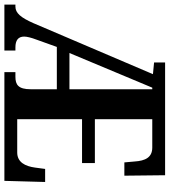

<svg xmlns="http://www.w3.org/2000/svg" viewBox="30 -784 754 853"><g transform="rotate(90 406.5 -357.0)"><path d="M0 0H204V-49H190C159 -49 142 -61 142 -88C142 -100 147 -120 155 -141L188 -233H376V-117C376 -62 356 -49 321 -49H300V0H783L788 -181H730L724 -136C718 -92 700 -57 657 -57H509V-345H704V-402H509V-657H635C679 -657 694 -626 697 -578L701 -533H760L758 -714H257V-665L309 -660L82 -128C58 -74 38 -49 9 -49H0ZM215 -289 369 -657H376V-289Z"/></g></svg>

Font: Noto Serif Bengali ExtraCondensed
Style: Regular
Weight: 400
Width: 2
Designer: Juan Bruce, Universal Thirst, Indian Type Foundry and the Monotype Design Team.
Foundry: Monotype Imaging Inc.
Version: Version 2.003